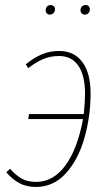

<svg xmlns="http://www.w3.org/2000/svg" viewBox="-20 -731 430 761"><path d="M339 -361Q339 -269 314.5 -183.5Q290 -98 241 -44Q192 10 122 10Q84 10 56 -5.5Q28 -21 5 -48L20 -62Q41 -38 64.5 -24Q88 -10 123 -10Q191 -10 239 -75Q287 -140 309 -259H92L95 -279H312Q317 -326 317 -359Q317 -432 290.5 -470.5Q264 -509 214 -509Q180 -509 151.5 -497Q123 -485 92 -461L82 -476Q114 -502 145.5 -515.5Q177 -529 214 -529Q274 -529 306.5 -485Q339 -441 339 -361ZM161 -690Q161 -699 166.5 -705Q172 -711 181 -711Q188 -711 193 -706.5Q198 -702 198 -694Q198 -685 192 -679Q186 -673 177 -673Q170 -673 165.5 -678Q161 -683 161 -690ZM299 -690Q299 -699 304.5 -705Q310 -711 320 -711Q327 -711 331.5 -706.5Q336 -702 336 -694Q336 -685 330.5 -679Q325 -673 316 -673Q309 -673 304 -678Q299 -683 299 -690Z"/></svg>

Font: Fira Sans Extra Condensed Thin
Style: Italic
Weight: 250
Width: 3
Italic angle: -8°
Designer: Carrois Corporate & Edenspiekermann AG
Foundry: Carrois Corporate GbR & Edenspiekermann AG
Version: Version 4.203